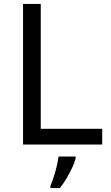

<svg xmlns="http://www.w3.org/2000/svg" viewBox="-20 -734 564 975"><path d="M97 0V-714H187V-80H499V0ZM364 70Q360 88 347.5 115.5Q335 143 318.5 171Q302 199 284 221H236V209Q244 192 252.5 165.5Q261 139 268 110.5Q275 82 277 61H364Z"/></svg>

Font: Noto Sans Cypro Minoan
Style: Regular
Weight: 400
Designer: David Williams
Foundry: David Williams
Version: Version 1.503; ttfautohint (v1.8.4.7-5d5b)